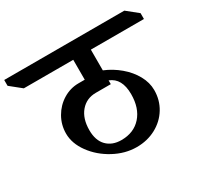

<svg xmlns="http://www.w3.org/2000/svg" viewBox="-234 -1002 1292 1228"><g transform="rotate(-30 411.5 -388.0)"><path d="M726 -251Q726 -177 689.5 -117.5Q653 -58 589.5 -24Q526 10 448 10Q363 10 281.5 -34Q200 -78 149 -148Q98 -218 98 -291Q98 -355 129.5 -410Q161 -465 214 -497.5Q267 -530 328 -530H374V-677H9L-73 -743V-786H814L896 -720V-677H504V-524Q565 -499 616 -456Q667 -413 696.5 -359.5Q726 -306 726 -251ZM504 -450V-422H394Q324 -422 281 -371.5Q238 -321 238 -235Q238 -159 278 -118.5Q318 -78 385 -78Q477 -78 531 -138.5Q585 -199 585 -302Q585 -419 504 -450Z"/></g></svg>

Font: InknutAntiqua
Style: Medium
Weight: 500
Designer: Claus Eggers Srensen
Foundry: Claus Eggers Srensen
Version: Version 1.000; ttfautohint (v1.2) -l 7 -r 28 -G 50 -x 13 -D 